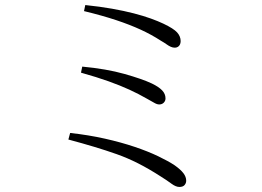

<svg xmlns="http://www.w3.org/2000/svg" viewBox="-20 -735 1040 761"><path d="M696 -572Q696 -564 693 -558Q690 -552 684.5 -549Q679 -546 673 -546Q665 -546 657 -549.5Q649 -553 640 -559.5Q631 -566 617 -574Q580 -598 537.5 -617.5Q495 -637 441 -655Q387 -673 313 -691L318 -715Q376 -709 424 -700.5Q472 -692 510.5 -682Q549 -672 578 -661.5Q607 -651 628 -641Q668 -622 682 -606.5Q696 -591 696 -572ZM306 -471Q402 -462 473 -442Q544 -422 582 -404Q609 -391 622.5 -377Q636 -363 636 -345Q636 -335 629 -328Q622 -321 611 -321Q602 -321 590.5 -328Q579 -335 562 -344Q529 -363 493 -379.5Q457 -396 411 -412.5Q365 -429 301 -447ZM258 -208Q331 -200 395.5 -185.5Q460 -171 513.5 -153Q567 -135 607.5 -115.5Q648 -96 672 -80Q696 -63 707 -48.5Q718 -34 718 -19Q718 -9 711.5 -1.5Q705 6 691 6Q677 6 659.5 -7Q642 -20 618 -35Q570 -66 527.5 -87.5Q485 -109 442.5 -124Q400 -139 353.5 -153Q307 -167 251 -182Z"/></svg>

Font: Early Summer Mincho Light
Style: Regular
Weight: 300
Designer: GuiWonder
Version: Version 1.002